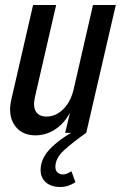

<svg xmlns="http://www.w3.org/2000/svg" viewBox="-20 -530 482 766"><path d="M122 10Q66 10 38.5 -30Q11 -70 25 -132L112 -510H204L119 -141Q111 -104 123.5 -84.5Q136 -65 166 -65Q203 -65 233 -95Q263 -125 275 -178L269 -100Q245 -46 206 -18Q167 10 122 10ZM240 0 263 -96H256L351 -510H442L324 0ZM221 216Q184 216 163 197.5Q142 179 142 148Q142 99 187.5 56Q233 13 302 -20L324 0Q271 37 236 69Q201 101 201 135Q201 151 210 158.5Q219 166 231 166Q246 166 265 153L281 197Q267 206 252 211Q237 216 221 216Z"/></svg>

Font: Instrument Sans Condensed Medium
Style: Italic
Weight: 500
Width: 3
Italic angle: -13°
Designer: Rodrigo Fuenzalida
Foundry: fragTYPE
Version: Version 1.000;gftools[0.9.28]